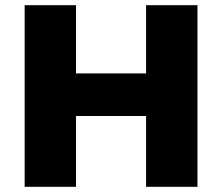

<svg xmlns="http://www.w3.org/2000/svg" viewBox="-20 -720 856 740"><path d="M741 -700V0H543V-273H273V0H75V-700H273V-437H543V-700Z"/></svg>

Font: Montserrat Alternates ExtraBold
Style: Regular
Weight: 800
Designer: Julieta Ulanovsky
Foundry: Julieta Ulanovsky
Version: Version 7.200